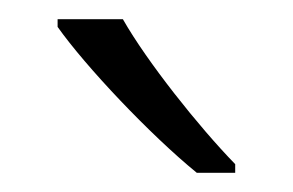

<svg xmlns="http://www.w3.org/2000/svg" viewBox="-20 -879 305 200"><path d="M108 -859H40V-851C69 -810 136 -739 185 -699H225V-708C187 -747 133 -815 108 -859Z"/></svg>

Font: Noto Sans Telugu UI Light
Style: Regular
Weight: 300
Designer: Jelle Bosma - Monotype Design Team
Foundry: Monotype Imaging Inc.
Version: Version 2.005